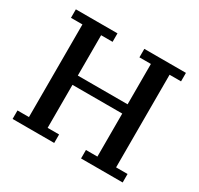

<svg xmlns="http://www.w3.org/2000/svg" viewBox="-148 -878 1096 1059"><g transform="rotate(30 399.5 -349.0)"><path d="M49 -54H122V-644H49V-698H314V-644H241V-387H558V-644H485V-698H750V-644H677V-54H750V0H485V-54H558V-328H241V-54H314V0H49Z"/></g></svg>

Font: IBM Plex Serif Medm
Style: Regular
Weight: 500
Designer: Mike Abbink, Paul van der Laan, Pieter van Rosmalen
Foundry: Bold Monday
Version: Version 3.001